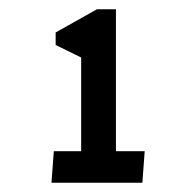

<svg xmlns="http://www.w3.org/2000/svg" viewBox="-20 -750 422 414"><path d="M91 -356 96 -424H155V-626L100 -653V-680L189 -730H230V-424H292L287 -356Z"/></svg>

Font: Secular One
Style: Regular
Weight: 400
Designer: Michal Sahar
Foundry: Hagilda
Version: Version 1.002; ttfautohint (v1.8.4.7-5d5b);gftools[0.9.29]